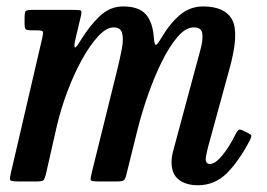

<svg xmlns="http://www.w3.org/2000/svg" viewBox="-20 -550 808 582"><path d="M74 -520H205Q221 -520 224.8 -518.2Q228.5 -516.5 225.5 -502.5L209 -433Q203.5 -410 206.8 -406.5Q210 -403 225 -428.5Q250.5 -470.5 281.8 -500.5Q313 -530.5 353 -530.5Q401.5 -530.5 422.5 -506Q443.5 -481.5 446.5 -434Q448 -414.5 452.2 -414Q456.5 -413.5 467.5 -432.5Q494.5 -478.5 525.2 -504.5Q556 -530.5 595.5 -530.5Q662.5 -530.5 684 -489.5Q705.5 -448.5 675.5 -341L610 -102Q608 -95 605.8 -83.2Q603.5 -71.5 603.5 -68Q603.5 -53 616.5 -53Q632.5 -53 653.8 -78.8Q675 -104.5 695 -145Q699.5 -153.5 703 -156.2Q706.5 -159 716 -154.5L730.5 -147.5Q740 -143 741.5 -139.5Q743 -136 737.5 -125Q705 -62.5 668.2 -25.5Q631.5 11.5 580 11.5Q543.5 11.5 521.8 -5.5Q500 -22.5 500 -58.5Q500 -76 506 -96.5L568 -327Q579 -367.5 587.5 -399Q596 -430.5 593.2 -448.8Q590.5 -467 567 -467Q543 -467 518.2 -438.2Q493.5 -409.5 470.5 -363Q447.5 -316.5 428.5 -262Q409.5 -207.5 396.5 -155.5L363 -20.5Q360 -8 355.8 -4Q351.5 0 335 0H278.5Q256.5 0 255 -4.2Q253.5 -8.5 258 -26L333.5 -331Q343.5 -370.5 349.2 -401.2Q355 -432 350.2 -449.5Q345.5 -467 324.5 -467Q302.5 -467 277.5 -440Q252.5 -413 228.2 -369Q204 -325 184 -272Q164 -219 152 -166.5L119 -21.5Q115.5 -8 112 -4Q108.5 0 91 0H35Q12 0 10.5 -5Q9 -10 13.5 -28L108 -434.5Q111.5 -450 109.8 -454Q108 -458 93.5 -458H76.5Q63 -458 58.8 -460.8Q54.5 -463.5 54.5 -477.5V-497Q54.5 -511 57.2 -515.5Q60 -520 74 -520Z"/></svg>

Font: Besley* Narrow Medium
Style: Italic
Weight: 500
Width: 4
Italic angle: -13°
Designer: Owen Earl
Foundry: indestructible type*
Version: Version 3.000; ttfautohint (v1.8.3)